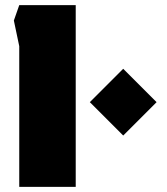

<svg xmlns="http://www.w3.org/2000/svg" viewBox="-20 -728 650 748"><path d="M55 0V-548L34 -648L55 -708H275V0ZM460 -200 330 -330 460 -460 590 -330Z"/></svg>

Font: Rowdies
Style: Bold
Weight: 700
Designer: Jaikishan Patel
Version: Version 1.000; ttfautohint (v1.8.3)